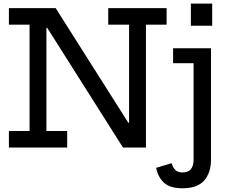

<svg xmlns="http://www.w3.org/2000/svg" viewBox="-20 -796 1250 1036"><path d="M643.5 0 167.5 -752H280.5L757 0ZM28 -663V-752H280L279 -645.5H230.5V-89H342.5V0H28V-89H139.5V-663ZM564 -663V-752H879V-663H767.5V0H644L609 -134H676.5V-663ZM914 -535.5H1118.5V65Q1118.5 136.5 1081.5 178.2Q1044.5 220 965 220Q899.5 220 866.2 191Q833 162 822.5 109.5L906 84.5Q913.5 109.5 927 122Q940.5 134.5 965.5 134.5Q995 134.5 1009.8 117Q1024.5 99.5 1024.5 65V-455H914ZM1010 -776.5H1125V-657H1010Z"/></svg>

Font: Hepta Slab ExtraLight Medium
Style: Regular
Weight: 500
Version: Version 1.100